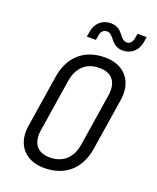

<svg xmlns="http://www.w3.org/2000/svg" viewBox="-171 -1044 942 1154"><g transform="rotate(20 300.0 -467.5)"><path d="M456 -815C510 -815 551 -850 560 -909L565 -940H507L501 -909C497 -883 482 -869 462 -869C416 -869 415 -945 336 -945C281 -945 240 -910 231 -851L226 -820H284L289 -851C293 -877 309 -891 330 -891C377 -891 378 -815 456 -815ZM254 10C386 10 473 -66 495 -197L548 -533C567 -657 496 -740 373 -740C242 -740 155 -664 133 -533L80 -197C60 -73 131 10 254 10ZM265 -61C184 -61 146 -110 159 -197L212 -533C226 -620 280 -669 362 -669C443 -669 482 -620 469 -533L416 -197C402 -110 347 -61 265 -61Z"/></g></svg>

Font: JetBrains Mono Light
Style: Italic
Weight: 336
Italic angle: -9°
Monospace: yes
Designer: Philipp Nurullin, Konstantin Bulenkov
Foundry: JetBrains
Version: Version 2.305